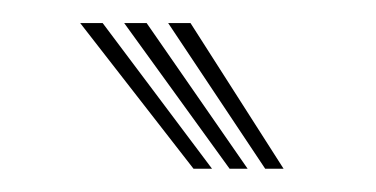

<svg xmlns="http://www.w3.org/2000/svg" viewBox="-20 -790 323 165"><path d="M146.3 -645 48.9 -770.2H68.2L162.2 -645ZM177.3 -645 86.7 -770.2H106L192.8 -645ZM207.9 -645 124.5 -770.2H143.7L223.7 -645Z"/></svg>

Font: Big Shoulders Inline Text SC Thin
Style: Regular
Weight: 100
Designer: Patric King
Foundry: XO Type Co
Version: Version 2.002